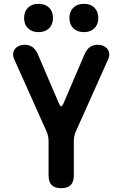

<svg xmlns="http://www.w3.org/2000/svg" viewBox="-20 -974 640 1004"><path d="M300 10Q266 10 250 -6.5Q234 -23 234 -56V-235Q234 -250 231 -263.5Q228 -277 222 -290L54 -665Q47 -681 49 -695Q51 -709 58.5 -718.5Q66 -728 79.5 -734Q93 -740 108 -740Q132 -740 149 -728.5Q166 -717 178 -690L289 -431Q295 -418 300 -418Q305 -418 311 -431L422 -690Q434 -717 451 -728.5Q468 -740 492 -740Q507 -740 520.5 -734Q534 -728 541.5 -718.5Q549 -709 551 -695Q553 -681 546 -665L378 -290Q372 -277 369 -263.5Q366 -250 366 -235V-56Q366 -23 350 -6.5Q334 10 300 10ZM419 -806Q384 -806 363.5 -826Q343 -846 343 -880Q343 -914 363.5 -934Q384 -954 419 -954Q453 -954 473.5 -934Q494 -914 494 -880Q494 -846 473.5 -826Q453 -806 419 -806ZM181 -806Q147 -806 126.5 -826Q106 -846 106 -880Q106 -914 126.5 -934Q147 -954 181 -954Q216 -954 236.5 -934Q257 -914 257 -880Q257 -846 236.5 -826Q216 -806 181 -806Z"/></svg>

Font: Maple Mono
Style: Bold
Weight: 700
Monospace: yes
Designer: subframe7536
Version: Version 7.200